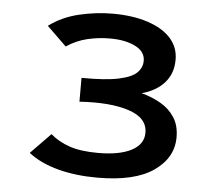

<svg xmlns="http://www.w3.org/2000/svg" viewBox="-48 -682 846 746"><g transform="rotate(5 375.0 -309.0)"><path d="M358 11Q274 11 205 -7Q136 -25 88 -62L166 -142Q197 -115 240.5 -100Q284 -85 352 -85Q436 -85 482.5 -109.5Q529 -134 529 -179Q529 -237 456 -261Q383 -285 263 -277V-370Q356 -369 407.5 -380Q459 -391 478.5 -411Q498 -431 498 -457Q498 -493 459 -512.5Q420 -532 361 -532Q316 -532 273 -522Q230 -512 191 -486L115 -560Q166 -598 232 -613.5Q298 -629 362 -629Q440 -629 498.5 -610Q557 -591 589 -556Q621 -521 621 -472Q621 -418 589 -382Q557 -346 501 -331Q542 -320 576 -300.5Q610 -281 630.5 -249.5Q651 -218 651 -172Q651 -92 577 -40.5Q503 11 358 11Z"/></g></svg>

Font: Inconsolata ExtraExpanded
Style: Bold
Weight: 700
Width: 8
Monospace: yes
Designer: Raph Levien, Cyreal, Brenton Simpson
Foundry: Raph Levien, Cyreal, Google
Version: Version 3.100; ttfautohint (v1.8.4.7-5d5b)